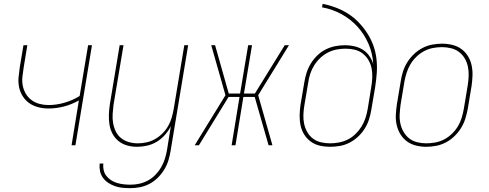

<svg xmlns="http://www.w3.org/2000/svg" viewBox="-20 -755 2540 998"><path d="M352 0 390 -233Q353 -212 312.5 -201.5Q272 -191 232 -191Q205 -191 179.5 -197.5Q154 -204 133.5 -218Q113 -232 99 -253.5Q85 -275 79.5 -300.5Q74 -326 76.5 -353Q79 -380 83 -407L102 -520H122L103 -404Q99 -380 96.5 -356Q94 -332 98.5 -309Q103 -286 115 -266.5Q127 -247 145 -234Q163 -221 185.5 -215Q208 -209 232 -209Q273 -209 315 -221Q357 -233 394 -256L438 -520H458L372 0Z M657 223Q636 223 616 221Q596 219 577.5 212.5Q559 206 543 195.5Q527 185 515.5 169.5Q504 154 500 135Q496 116 498 95H517Q515 113 519 130Q523 147 533.5 160Q544 173 558 182Q572 191 588.5 196Q605 201 623 203Q641 205 658 205Q681 205 704 200Q727 195 748.5 183.5Q770 172 787.5 154Q805 136 817.5 114.5Q830 93 837 70.5Q844 48 848 25L868 -99Q856 -75 837 -53.5Q818 -32 794.5 -18Q771 -4 744.5 2Q718 8 692 8Q665 8 640.5 1Q616 -6 596.5 -21.5Q577 -37 565 -59.5Q553 -82 549 -107.5Q545 -133 546 -159.5Q547 -186 551 -213L602 -520H622L570 -210Q567 -186 565.5 -162Q564 -138 568 -115Q572 -92 582 -71.5Q592 -51 609.5 -37Q627 -23 649.5 -16.5Q672 -10 696 -10Q718 -10 741.5 -15Q765 -20 786 -32Q807 -44 824.5 -61.5Q842 -79 854 -100Q866 -121 872.5 -143.5Q879 -166 883 -189L938 -520H958L867 28Q863 53 855.5 78Q848 103 834 126Q820 149 800.5 168.5Q781 188 757 200.5Q733 213 707.5 218Q682 223 657 223Z M992 0 1152 -260 1078 -520H1098L1169 -269H1228L1270 -520H1290L1248 -269H1305L1460 -520H1482L1322 -260L1396 0H1376L1304 -251H1245L1204 0H1184L1225 -251H1168L1014 0Z M1696 8Q1668 8 1642 2Q1616 -4 1595.5 -19Q1575 -34 1561.5 -55.5Q1548 -77 1542.5 -102.5Q1537 -128 1537.5 -155.5Q1538 -183 1542 -210L1562 -328Q1566 -353 1574 -378Q1582 -403 1596 -425.5Q1610 -448 1629.5 -467Q1649 -486 1673 -498Q1697 -510 1722.5 -515Q1748 -520 1773 -520Q1798 -520 1822 -514.5Q1846 -509 1866 -496.5Q1886 -484 1899.5 -464.5Q1913 -445 1920 -422Q1917 -477 1895.5 -527Q1874 -577 1838.5 -616Q1803 -655 1756 -681Q1709 -707 1654 -717L1657 -735Q1693 -728 1727 -715Q1761 -702 1790.5 -683Q1820 -664 1844 -639Q1868 -614 1887.5 -584.5Q1907 -555 1919.5 -521.5Q1932 -488 1936.5 -451.5Q1941 -415 1938.5 -377.5Q1936 -340 1930 -302L1910 -184Q1906 -159 1898 -134Q1890 -109 1875.5 -86Q1861 -63 1841 -44.5Q1821 -26 1797 -13.5Q1773 -1 1747 3.5Q1721 8 1696 8ZM1696 -10Q1719 -10 1742.5 -14.5Q1766 -19 1788 -30Q1810 -41 1828 -58.5Q1846 -76 1859 -97Q1872 -118 1879.5 -141Q1887 -164 1891 -187L1910 -304Q1914 -328 1915 -352.5Q1916 -377 1911.5 -400Q1907 -423 1895 -443Q1883 -463 1865 -477Q1847 -491 1824 -496.5Q1801 -502 1776 -502Q1753 -502 1729.5 -497.5Q1706 -493 1684.5 -482Q1663 -471 1644.5 -453.5Q1626 -436 1613 -415Q1600 -394 1592.5 -371Q1585 -348 1582 -325L1562 -207Q1558 -183 1557 -158.5Q1556 -134 1561 -111Q1566 -88 1577.5 -68Q1589 -48 1607 -34.5Q1625 -21 1648 -15.5Q1671 -10 1696 -10Z M2195 8Q2168 8 2142 1.5Q2116 -5 2095.5 -20Q2075 -35 2061.5 -57Q2048 -79 2042 -105Q2036 -131 2037.5 -158.5Q2039 -186 2043 -213L2063 -333Q2067 -359 2075 -384Q2083 -409 2097.5 -432Q2112 -455 2132 -474Q2152 -493 2176 -505.5Q2200 -518 2226 -523Q2252 -528 2278 -528Q2305 -528 2331.5 -521.5Q2358 -515 2378.5 -500Q2399 -485 2412.5 -463Q2426 -441 2431.5 -415Q2437 -389 2436 -361.5Q2435 -334 2431 -307L2411 -187Q2406 -161 2398 -136Q2390 -111 2375.5 -88Q2361 -65 2341 -46Q2321 -27 2297 -14.5Q2273 -2 2247 3Q2221 8 2195 8ZM2196 -10Q2219 -10 2243 -14.5Q2267 -19 2289 -30.5Q2311 -42 2329.5 -60Q2348 -78 2360.5 -99Q2373 -120 2380 -143.5Q2387 -167 2391 -190L2411 -310Q2415 -334 2416 -358.5Q2417 -383 2412.5 -406.5Q2408 -430 2396.5 -450Q2385 -470 2367 -484Q2349 -498 2325.5 -504Q2302 -510 2277 -510Q2254 -510 2230.5 -505.5Q2207 -501 2185 -489.5Q2163 -478 2144.5 -460Q2126 -442 2113.5 -421Q2101 -400 2093.5 -376.5Q2086 -353 2082 -330L2062 -210Q2059 -186 2057.5 -161.5Q2056 -137 2061 -113.5Q2066 -90 2077.5 -70Q2089 -50 2106.5 -36Q2124 -22 2147.5 -16Q2171 -10 2196 -10Z"/></svg>

Font: Iosevka Thin
Style: Italic
Weight: 100
Italic angle: -9°
Monospace: yes
Designer: Belleve Invis
Foundry: Belleve Invis
Version: Version 32.5.0; ttfautohint (v1.8.4)